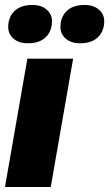

<svg xmlns="http://www.w3.org/2000/svg" viewBox="-25 -752 439 772"><path d="M179 0H-5L85 -516H269ZM87 -578Q51 -578 29.5 -596.5Q8 -615 8 -643Q8 -683 33 -707.5Q58 -732 105 -732Q141 -732 162.5 -713.5Q184 -695 184 -667Q184 -627 159 -602.5Q134 -578 87 -578ZM297 -578Q261 -578 239.5 -596.5Q218 -615 218 -643Q218 -683 243 -707.5Q268 -732 315 -732Q351 -732 372.5 -713.5Q394 -695 394 -667Q394 -627 369 -602.5Q344 -578 297 -578Z"/></svg>

Font: Creato Display Black
Style: Italic
Weight: 900
Italic angle: -10°
Version: Version 1.000